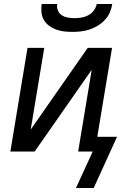

<svg xmlns="http://www.w3.org/2000/svg" viewBox="-20 -760 640 963"><path d="M343 -600Q322 -600 301 -602.5Q280 -605 261 -612Q242 -619 226 -631Q210 -643 200 -660Q190 -677 188 -698Q186 -719 189 -740H267Q264 -723 270.5 -707.5Q277 -692 290 -683.5Q303 -675 320 -672Q337 -669 354 -669Q371 -669 389 -672Q407 -675 423 -683.5Q439 -692 450.5 -707.5Q462 -723 465 -740H543Q540 -719 531 -698Q522 -677 506 -660Q490 -643 470 -631Q450 -619 429 -612Q408 -605 386 -602.5Q364 -600 343 -600ZM361 183 445 0H372L440 -410L154 0H32L118 -520H202L134 -110L420 -520H542L468 -74H567L450 183Z"/></svg>

Font: Iosevka Aile Oblique
Style: Regular
Weight: 400
Italic angle: -9°
Designer: Belleve Invis
Foundry: Belleve Invis
Version: Version 31.1.0; ttfautohint (v1.8.4)